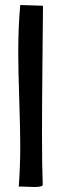

<svg xmlns="http://www.w3.org/2000/svg" viewBox="-20 -747 246 768"><path d="M53 -536Q53 -473 57 -349Q61 -225 61 -163Q61 -81 55 0Q57 -1 65 -1Q78 -1 87 0L118 1Q145 1 151 -6Q148 -81 148 -207Q148 -321 150 -521Q152 -683 152 -724L61 -727Q53 -642 53 -536Z"/></svg>

Font: Londrina Solid Light
Style: Regular
Weight: 300
Designer: Marcelo Magalhaes
Foundry: Marcelo Magalhães
Version: Version 1.002